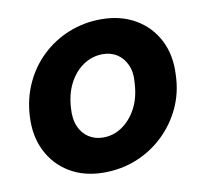

<svg xmlns="http://www.w3.org/2000/svg" viewBox="-64 -577 706 659"><g transform="rotate(-10 289.0 -248.0)"><path d="M248 12Q180 12 129.5 -18Q79 -48 52.5 -101Q26 -154 30 -222Q33 -283 57 -335.5Q81 -388 121.5 -426.5Q162 -465 215 -486.5Q268 -508 328 -508Q396 -508 447 -478.5Q498 -449 525 -396.5Q552 -344 548 -275Q546 -213 521.5 -161Q497 -109 456 -70Q415 -31 362 -9.5Q309 12 248 12ZM266 -107Q302 -107 332 -127.5Q362 -148 381.5 -184Q401 -220 404 -270Q408 -309 396 -335.5Q384 -362 362.5 -375.5Q341 -389 313 -389Q277 -389 246.5 -369Q216 -349 196.5 -312.5Q177 -276 174 -226Q171 -188 182.5 -161.5Q194 -135 216 -121Q238 -107 266 -107Z"/></g></svg>

Font: DM Sans 36pt ExtraBold
Style: Italic
Weight: 800
Italic angle: -10°
Designer: Colophon Foundry, Jonny Pinhorn
Foundry: Colophon Foundry
Version: Version 4.004;gftools[0.9.30]